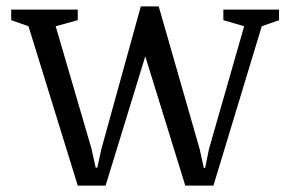

<svg xmlns="http://www.w3.org/2000/svg" viewBox="-20 -570 909 600"><path d="M266 -105 154 -488 223 -507V-540H15V-507L69 -488L223 10H310L434 -394L559 10H647L798 -488L852 -507V-540H678V-507L743 -488L633 -104L621 -45H617L604 -104L476 -550H420L297 -105L284 -46H279Z"/></svg>

Font: GradeGX
Style: Regular
Weight: 100
Width: 1
Designer: Adam Twardoch
Foundry: Adam Twardoch
Version: Version 2.002; DEVELOPMENT